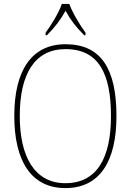

<svg xmlns="http://www.w3.org/2000/svg" viewBox="-20 -951 669 981"><path d="M213 -784V-771H220C265 -817 287 -847 315 -896C342 -847 365 -817 410 -771H417V-784C389 -822 350 -886 334 -931H296C281 -886 241 -822 213 -784ZM314 10C493 10 575 -131 575 -358C575 -597 498 -725 315 -725C143 -725 53 -593 53 -359C53 -129 139 10 314 10ZM314 -15C159 -15 81 -147 81 -358C81 -573 157 -700 315 -700C485 -700 547 -573 547 -358C547 -145 476 -15 314 -15Z"/></svg>

Font: Noto Serif SemiCondensed Thin
Style: Regular
Weight: 100
Width: 4
Designer: Monotype Design Team
Foundry: Monotype Imaging Inc.
Version: Version 2.015